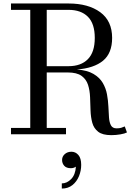

<svg xmlns="http://www.w3.org/2000/svg" viewBox="-20 -770 786 1101"><path d="M336 147.3Q336 127.3 351.4 113.7Q366.8 100.1 389.6 100.1Q413.2 100.1 429.4 118.7Q445.6 137.3 445.6 175.3Q445.6 209.3 432.8 240.5Q420 271.7 395.2 291.5Q370.4 311.3 334.4 311.3V281.7Q364 281.7 388.2 256.7Q412.4 231.7 415.2 185.7Q410.4 189.3 403 191.9Q395.6 194.5 386.4 194.5Q360.8 194.5 348.4 180.7Q336 166.9 336 147.3ZM43 -36.5H153.5V-713.5H43V-750H373Q486.5 -750 554.8 -700Q623 -650 623 -552.5Q623 -465 571 -422Q519 -379 421 -371.5Q480.5 -367 515.8 -346.2Q551 -325.5 569 -295Q587 -264.5 593.5 -229.2Q600 -194 601.5 -159.8Q603 -125.5 605 -97Q607 -68.5 616.2 -51.2Q625.5 -34 648.5 -34Q664.5 -34 675 -37.2Q685.5 -40.5 695.5 -45L708 -10.5Q696 -4 670.5 0.5Q645 5 618 5Q568 5 543 -14.5Q518 -34 509.2 -66Q500.5 -98 499.2 -136.5Q498 -175 496.5 -213.2Q495 -251.5 484.8 -283.5Q474.5 -315.5 447.5 -335Q420.5 -354.5 368 -354.5H248V-36.5H358.5V0H43ZM373 -713.5H248V-390.5H373Q444.5 -390.5 484 -430.8Q523.5 -471 523.5 -552.5Q523.5 -634.5 484 -674Q444.5 -713.5 373 -713.5Z"/></svg>

Font: Bodoni* 06pt
Style: Regular
Weight: 400
Version: Version 2.3